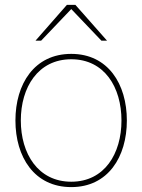

<svg xmlns="http://www.w3.org/2000/svg" viewBox="-20 -752 581 784"><path d="M271 12C421 12 498 -111 498 -260C498 -409 421 -532 271 -532C120 -532 43 -409 43 -260C43 -111 120 12 271 12ZM65 -260C65 -395 135 -510 271 -510C407 -510 476 -395 476 -260C476 -125 407 -10 271 -10C135 -10 65 -125 65 -260ZM125 -586H148L271 -715L394 -586H417L288 -732H253Z"/></svg>

Font: Aspekta 50
Style: Regular
Weight: 50
Designer: Ivo Dolenc
Version: Version 2.000